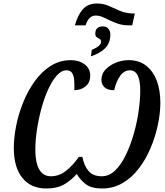

<svg xmlns="http://www.w3.org/2000/svg" viewBox="-20 -1068 942 1098"><path d="M408 -923Q425 -983 454 -1015.5Q483 -1048 536 -1048Q571 -1048 602.5 -1034Q634 -1020 666.5 -1006Q699 -992 739 -991H751L736 -923H718Q684 -923 657.5 -931.5Q631 -940 609 -951Q587 -962 567.5 -970.5Q548 -979 526 -979Q508 -979 493.5 -966Q479 -953 469 -923ZM505 -783Q558 -804 558 -830Q558 -841 550 -845Q542 -849 533.5 -855Q525 -861 525 -875Q525 -917 568 -917Q588 -917 599.5 -904Q611 -891 611 -870Q611 -822 581 -792Q551 -762 500 -746ZM245 10Q157 10 108 -50.5Q59 -111 59 -221Q59 -281 72.5 -349Q86 -417 113 -483.5Q140 -550 179.5 -604.5Q219 -659 270.5 -691.5Q322 -724 386 -724Q432 -724 464 -700Q496 -676 496 -636Q496 -597 470.5 -575Q445 -553 405 -552Q406 -580 404.5 -606.5Q403 -633 393 -649.5Q383 -666 360 -666Q332 -666 305.5 -637Q279 -608 256.5 -559Q234 -510 217.5 -450Q201 -390 191.5 -327.5Q182 -265 182 -210Q182 -140 204 -100Q226 -60 271 -60Q318 -60 357.5 -91Q397 -122 431 -171H451Q461 -120 486.5 -90Q512 -60 562 -60Q605 -60 639.5 -94Q674 -128 700.5 -183.5Q727 -239 745.5 -304.5Q764 -370 773 -434.5Q782 -499 782 -550Q782 -666 723 -666Q690 -666 667 -634Q644 -602 633 -552Q595 -552 577.5 -569Q560 -586 560 -612Q560 -646 584 -671Q608 -696 643.5 -710Q679 -724 715 -724Q775 -724 815.5 -692.5Q856 -661 876.5 -606.5Q897 -552 897 -481Q897 -420 882.5 -352.5Q868 -285 841 -221Q814 -157 774 -104.5Q734 -52 681 -21Q628 10 563 10Q505 10 473 -13Q441 -36 419 -73Q388 -38 348 -14Q308 10 245 10Z"/></svg>

Font: Noto Serif ExtraCondensed SemiBold
Style: Italic
Weight: 600
Width: 2
Italic angle: -12°
Designer: Monotype Design Team
Foundry: Monotype Imaging Inc.
Version: Version 2.013